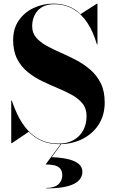

<svg xmlns="http://www.w3.org/2000/svg" viewBox="-20 -780 636 1059"><path d="M307.5 15Q251 15 209.5 -3.5Q168 -22 138.5 -53L45 10H42V-225H45.5Q60 -180.5 81.2 -138.2Q102.5 -96 133 -62Q163.5 -28 205.5 -8Q247.5 12 303.5 12Q351.5 12 386 -7.5Q420.5 -27 439 -61.2Q457.5 -95.5 457.5 -140Q457.5 -181 435.5 -208.5Q413.5 -236 377.5 -256Q341.5 -276 298.2 -294Q255 -312 211.8 -332.8Q168.5 -353.5 132.5 -383Q96.5 -412.5 74.5 -455.2Q52.5 -498 52.5 -560Q52.5 -622.5 83.8 -667.5Q115 -712.5 165.8 -736.2Q216.5 -760 274.5 -760Q320 -760 357.5 -745.5Q395 -731 424 -702L515 -760H517.5V-535H514.5Q494.5 -604.5 462 -654Q429.5 -703.5 383.8 -730Q338 -756.5 279.5 -756.5Q219 -756.5 188.2 -721.5Q157.5 -686.5 157.5 -635Q157.5 -598.5 179.2 -573Q201 -547.5 236.5 -527.8Q272 -508 314.8 -489.5Q357.5 -471 400.2 -448.5Q443 -426 478.5 -395.2Q514 -364.5 535.8 -320.8Q557.5 -277 557.5 -215Q557.5 -145 524.5 -93.5Q491.5 -42 434.8 -13.5Q378 15 307.5 15ZM235.5 259V256.5Q280 256.5 301.8 236.8Q323.5 217 323.5 188Q323.5 161.5 310.8 148.5Q298 135.5 277.2 131.2Q256.5 127 231.5 127L316.5 12.5H320L265 87Q313.5 88.5 352 97Q390.5 105.5 412.5 122.8Q434.5 140 434.5 168Q434.5 193 416.2 213.8Q398 234.5 354.5 246.8Q311 259 235.5 259Z"/></svg>

Font: Bodoni Moda 72pt
Style: Bold
Weight: 700
Designer: Owen Earl
Foundry: indestructible type
Version: Version 2.004